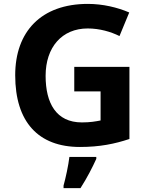

<svg xmlns="http://www.w3.org/2000/svg" viewBox="-20 -744 764 985"><path d="M361 -401V-275H496V-126C470 -121 443 -116 400 -116C268 -116 214 -215 214 -355C214 -502 298 -598 430 -598C491 -598 549 -581 593 -559L643 -680C583 -706 507 -724 431 -724C191 -724 58 -582 58 -358C58 -118 177 10 390 10C492 10 569 -6 644 -31V-401ZM474 71V61H336C331 104 317 169 306 208V221H393C427 168 454 115 474 71Z"/></svg>

Font: Noto Sans Gujarati
Style: Bold
Weight: 700
Designer: Jelle Bosma - Monotype Design Team, Universal Thirst
Foundry: Monotype Imaging Inc.
Version: Version 2.106